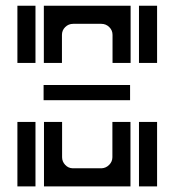

<svg xmlns="http://www.w3.org/2000/svg" viewBox="-20 -664 619 684"><path d="M136.7 -229.5H201.2V-104Q201.2 -88.4 212.2 -76.7Q223.1 -64.9 238.8 -64.5H342.3Q357.9 -65.4 369.1 -76.9Q380.4 -88.4 380.4 -104V-229.5H444.8V0H136.7ZM445.3 -439.9H380.9V-539.6Q380.9 -556.2 369.1 -567.6Q357.4 -579.1 340.8 -579.1H240.7Q224.1 -579.1 212.4 -567.6Q200.7 -556.2 200.7 -539.6V-439.9H136.2V-643.6H445.3ZM135.3 -361.3H443.4V-307.1H135.3ZM539.6 -229.5V0H475.1V-229.5ZM106.4 -229.5V0H42V-229.5ZM539.6 -643.6V-439.9H475.1V-643.6ZM106.4 -643.6V-439.9H42V-643.6Z"/></svg>

Font: Isar CAT
Style: Regular
Weight: 400
Designer: Digitized by Peter Wiegel
Foundry: CAT-Fonts, Peter Wiegel
Version: Version 1.000; ttfautohint (v1.3)